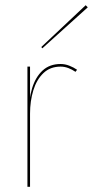

<svg xmlns="http://www.w3.org/2000/svg" viewBox="-20 -715 356 735"><path d="M95 -460H85V0H95ZM269 -440 275 -448Q262 -457 245.5 -463.5Q229 -470 212 -470Q170 -470 143 -445Q116 -420 103 -377.5Q90 -335 90 -280H95Q95 -328 107.5 -369Q120 -410 146 -435Q172 -460 212 -460Q227 -460 241.5 -454.5Q256 -449 269 -440ZM316 -687 308 -695 138 -535 142 -530Z"/></svg>

Font: Jost Thin
Style: Regular
Weight: 250
Version: Version 3.710